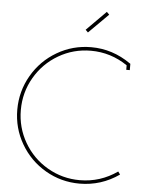

<svg xmlns="http://www.w3.org/2000/svg" viewBox="-59 -921 743 977"><g transform="rotate(5 312.5 -432.5)"><path d="M359.9 -761.2 347.2 -773.9 446.8 -874 460 -860.8ZM383.8 8.8Q289.6 8.8 209.5 -37.8Q129.4 -84.5 82.8 -164.6Q36.1 -244.6 36.1 -338.9Q36.1 -433.1 82.8 -513.7Q129.4 -594.2 209.5 -641.1Q289.6 -688 383.8 -688Q493.2 -688 585.9 -623L588.9 -621.1V-588.9H570.8V-611.8Q485.8 -669.9 383.8 -669.9Q294.4 -669.9 218.5 -625.5Q142.6 -581.1 98.4 -504.9Q54.2 -428.7 54.2 -338.9Q54.2 -249.5 98.4 -173.3Q142.6 -97.2 218.5 -53Q294.4 -8.8 383.8 -8.8Q488.3 -8.8 575.2 -69.8L585.9 -55.2Q494.6 8.8 383.8 8.8Z"/></g></svg>

Font: Rawengulk
Style: Light
Weight: 300
Version: Version 0.92